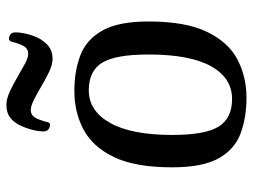

<svg xmlns="http://www.w3.org/2000/svg" viewBox="-115 -661 789 599"><g transform="rotate(-90 279.5 -361.5)"><path d="M274 13Q212 13 162.5 -5.5Q113 -24 85 -74Q57 -124 57 -219Q57 -334 89 -400.5Q121 -467 175 -495.5Q229 -524 295 -524Q357 -524 406 -505.5Q455 -487 483.5 -437Q512 -387 512 -292Q512 -178 480 -111Q448 -44 394 -15.5Q340 13 274 13ZM270 -32Q336 -32 372.5 -98Q409 -164 409 -292Q409 -395 383.5 -437Q358 -479 297 -479Q233 -479 195.5 -412.5Q158 -346 158 -218Q158 -116 184 -74Q210 -32 270 -32ZM395 -592Q378 -592 355.5 -602.5Q333 -613 310.5 -626.5Q288 -640 268 -650Q248 -660 236 -660Q221 -660 213 -648Q205 -636 198 -608Q196 -600 190 -600Q182 -600 175.5 -605Q169 -610 169 -620Q169 -640 177 -665.5Q185 -691 195 -706Q207 -723 220.5 -729.5Q234 -736 252 -736Q270 -736 292 -726Q314 -716 337 -702.5Q360 -689 379.5 -678.5Q399 -668 411 -668Q426 -668 434 -680Q442 -692 449 -720Q452 -728 458 -728Q465 -728 471.5 -723.5Q478 -719 478 -708Q478 -688 470.5 -662.5Q463 -637 452 -623Q440 -606 426.5 -599Q413 -592 395 -592Z"/></g></svg>

Font: BriemHand
Style: Regular
Weight: 400
Designer: Gunnlaugur SE Briem, Eben Sorkin
Foundry: Sorkin Type
Version: Version 1.001; ttfautohint (v1.8.4.7-5d5b)